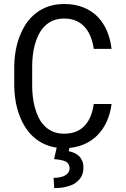

<svg xmlns="http://www.w3.org/2000/svg" viewBox="-20 -741 640 973"><path d="M545.4 -213.9H455.1Q450.7 -181.6 439.9 -154.1Q429.2 -126.5 411.1 -106.4Q393.1 -85.9 366.9 -74.7Q340.8 -63.5 305.2 -63.5Q272.5 -63.5 248 -74Q223.6 -84.5 205.6 -103Q187.5 -121.1 175.8 -145Q164.1 -168.9 156.7 -196.3Q149.4 -223.1 146.2 -251.2Q143.1 -279.3 143.1 -305.7V-405.8Q143.1 -432.1 146.2 -460.2Q149.4 -488.3 156.7 -515.1Q164.1 -542 176 -565.9Q188 -589.8 206.1 -607.9Q223.6 -626 248.3 -636.5Q272.9 -647 305.2 -647Q340.8 -647 366.9 -635Q393.1 -623 411.1 -602.1Q429.2 -581.1 439.9 -553.2Q450.7 -525.4 455.1 -493.2H545.4Q539.6 -543.9 521.2 -585.9Q502.9 -627.9 472.7 -658.2Q442.4 -688 400.4 -704.3Q358.4 -720.7 305.2 -720.7Q260.7 -720.7 225.1 -708.3Q189.5 -695.8 161.6 -673.8Q133.3 -651.9 113 -621.8Q92.8 -591.8 79.6 -556.6Q65.9 -521.5 59.3 -482.9Q52.7 -444.3 52.2 -404.8V-305.7Q52.7 -266.1 59.3 -227.5Q65.9 -189 79.6 -153.8Q92.8 -118.7 113 -88.9Q133.3 -59.1 161.6 -37.1Q189.5 -15.1 225.3 -2.7Q261.2 9.8 305.2 9.8Q356.4 9.8 398.2 -6.6Q439.9 -22.9 470.7 -52.7Q501 -82 520 -123.3Q539.1 -164.6 545.4 -213.9ZM334 0H269L253.9 65.4Q273.4 66.9 288.1 69.8Q302.7 72.8 313 77.6Q322.8 83 327.6 91.3Q332.5 99.6 332.5 111.8Q332.5 125 325.9 134Q319.3 143.1 308.6 148.9Q297.4 154.8 282.7 157.5Q268.1 160.2 251.5 160.2L254.9 212.4Q284.7 212.4 309.3 207Q334 201.7 352.1 192.4Q376.5 179.2 389.6 158.2Q402.8 137.2 402.8 109.9Q402.8 88.9 396.5 74Q390.1 59.1 379.9 49.3Q369.1 39.6 355.7 33.7Q342.3 27.8 328.1 25.4Z"/></svg>

Font: Roboto Mono
Style: Regular
Weight: 400
Monospace: yes
Designer: Google
Version: Version 3.000